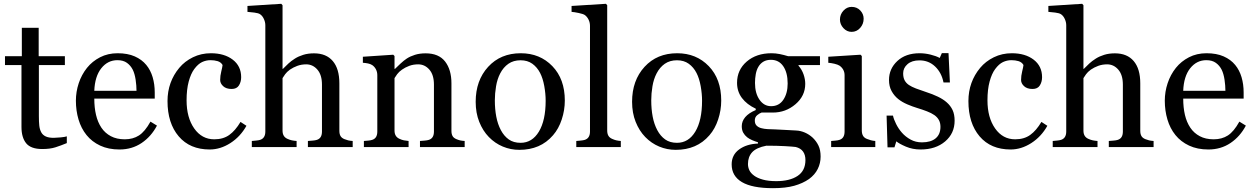

<svg xmlns="http://www.w3.org/2000/svg" viewBox="-20 -776 6614 1013"><path d="M332.5 -21Q300.8 -7.8 272.5 1.2Q244.1 10.3 203.1 10.3Q142.6 10.3 117.9 -20.3Q93.3 -50.8 93.3 -106.4V-432.6H6.3V-479.5H95.2V-629.4H184.1V-479.5H322.3V-432.6H185.1V-163.6Q185.1 -133.3 187.3 -113Q189.5 -92.8 197.8 -77.6Q205.6 -63.5 221.2 -56.2Q236.8 -48.8 263.2 -48.8Q275.4 -48.8 299.1 -51Q322.8 -53.2 332.5 -56.6Z M808.1 -113.3Q777.8 -55.7 727.1 -21.5Q676.3 12.7 610.4 12.7Q552.2 12.7 508.5 -7.8Q464.8 -28.3 436.5 -63.5Q408.2 -98.6 394.3 -145.5Q380.4 -192.4 380.4 -244.6Q380.4 -291.5 395.3 -336.7Q410.2 -381.8 439 -418Q466.8 -452.6 508.1 -473.9Q549.3 -495.1 600.6 -495.1Q653.3 -495.1 690.9 -478.5Q728.5 -461.9 752 -433.1Q774.4 -405.8 785.4 -368.7Q796.4 -331.5 796.4 -288.1V-255.9H477.5Q477.5 -208.5 486.6 -169.9Q495.6 -131.3 515.1 -102.1Q534.2 -73.7 564.9 -57.4Q595.7 -41 638.2 -41Q681.6 -41 713.1 -61.3Q744.6 -81.5 773.9 -134.3ZM700.2 -296.9Q700.2 -324.2 695.6 -355.5Q690.9 -386.7 680.7 -407.7Q669.4 -430.2 649.9 -444.3Q630.4 -458.5 599.6 -458.5Q548.3 -458.5 514.4 -415.8Q480.5 -373 477.5 -296.9Z M1086.4 12.7Q981.9 12.7 922.9 -56.6Q863.8 -126 863.8 -242.7Q863.8 -293.5 879.6 -337.6Q895.5 -381.8 925.8 -418Q954.6 -452.6 998 -473.9Q1041.5 -495.1 1092.8 -495.1Q1163.6 -495.1 1208 -461.2Q1252.4 -427.2 1252.4 -368.7Q1252.4 -344.2 1240.7 -325.4Q1229 -306.6 1202.1 -306.6Q1173.3 -306.6 1157.5 -321.3Q1141.6 -335.9 1141.6 -354Q1141.6 -376 1147.5 -399.2Q1153.3 -422.4 1154.3 -433.1Q1145.5 -448.2 1128.2 -453.4Q1110.8 -458.5 1090.8 -458.5Q1067.4 -458.5 1046.1 -448.5Q1024.9 -438.5 1004.9 -411.6Q986.8 -387.2 975.6 -345.7Q964.4 -304.2 964.4 -246.6Q964.4 -155.8 1004.6 -98.4Q1044.9 -41 1110.4 -41Q1157.7 -41 1189.7 -64Q1221.7 -86.9 1249 -132.8L1280.3 -112.3Q1248 -54.7 1195.3 -21Q1142.6 12.7 1086.4 12.7Z M1840.8 0H1604.5V-32.2Q1615.7 -33.2 1629.4 -34.2Q1643.1 -35.2 1651.9 -38.1Q1665.5 -42.5 1672.1 -53.5Q1678.7 -64.5 1678.7 -82V-329.6Q1678.7 -380.9 1654.5 -408.7Q1630.4 -436.5 1595.7 -436.5Q1570.3 -436.5 1548.6 -428.5Q1526.9 -420.4 1509.8 -408.7Q1493.2 -396.5 1484.4 -384.3Q1475.6 -372.1 1470.7 -363.8V-86.9Q1470.7 -70.3 1477.3 -59.6Q1483.9 -48.8 1497.6 -43Q1508.3 -38.1 1519.8 -35.6Q1531.2 -33.2 1544.9 -32.2V0H1308.6V-32.2Q1319.8 -33.2 1332 -34.4Q1344.2 -35.6 1352.5 -38.1Q1366.2 -42.5 1373 -53.5Q1379.9 -64.5 1379.9 -82V-642.6Q1379.9 -659.2 1372.3 -675.8Q1364.7 -692.4 1352.5 -700.7Q1343.8 -707 1321.5 -709.7Q1299.3 -712.4 1285.6 -713.4V-744.6L1463.9 -755.9L1470.7 -748.5V-412.6H1472.7Q1488.8 -428.7 1502 -441.2Q1515.1 -453.6 1536.6 -467.3Q1555.2 -479 1580.3 -486.8Q1605.5 -494.6 1636.7 -494.6Q1701.2 -494.6 1735.8 -453.9Q1770.5 -413.1 1770.5 -336.4V-85.9Q1770.5 -68.8 1776.6 -58.3Q1782.7 -47.9 1796.9 -42Q1808.1 -37.6 1817.1 -35.4Q1826.2 -33.2 1840.8 -32.2Z M2431.6 0H2195.8V-32.2Q2207 -33.2 2220.5 -34.2Q2233.9 -35.2 2242.7 -38.1Q2256.3 -42.5 2262.9 -53.5Q2269.5 -64.5 2269.5 -82V-329.6Q2269.5 -380.9 2245.4 -408.7Q2221.2 -436.5 2186.5 -436.5Q2160.6 -436.5 2139.2 -428.5Q2117.7 -420.4 2101.1 -408.7Q2085 -397.5 2075.4 -384.5Q2065.9 -371.6 2061.5 -363.8V-86.9Q2061.5 -70.3 2068.4 -59.6Q2075.2 -48.8 2088.9 -43Q2099.1 -38.1 2111.1 -35.6Q2123 -33.2 2135.7 -32.2V0H1899.9V-32.2Q1911.1 -33.2 1923.1 -34.2Q1935.1 -35.2 1943.8 -38.1Q1957.5 -42.5 1964.1 -53.5Q1970.7 -64.5 1970.7 -82V-379.4Q1970.7 -396 1963.6 -409.9Q1956.5 -423.8 1943.8 -432.6Q1934.6 -438.5 1921.9 -441.2Q1909.2 -443.8 1894.5 -444.8V-476.6L2054.7 -487.3L2061.5 -480.5V-412.6H2064Q2075.7 -424.3 2093.3 -440.7Q2110.8 -457 2126.5 -467.3Q2144.5 -479 2169.4 -486.8Q2194.3 -494.6 2225.6 -494.6Q2294.9 -494.6 2328.4 -451.4Q2361.8 -408.2 2361.8 -336.4V-85.9Q2361.8 -68.8 2367.7 -58.3Q2373.5 -47.9 2387.7 -42Q2399.4 -37.1 2408 -35.2Q2416.5 -33.2 2431.6 -32.2Z M2960 -245.6Q2960 -194.8 2943.8 -145.8Q2927.7 -96.7 2897.9 -62.5Q2864.3 -23.4 2819.8 -4.4Q2775.4 14.6 2720.2 14.6Q2674.3 14.6 2632.8 -2.7Q2591.3 -20 2559.1 -53.2Q2527.3 -85.9 2508.5 -133.1Q2489.7 -180.2 2489.7 -238.8Q2489.7 -351.6 2555.4 -423.3Q2621.1 -495.1 2727.5 -495.1Q2828.6 -495.1 2894.3 -427Q2960 -358.9 2960 -245.6ZM2858.9 -244.6Q2858.9 -281.2 2851.6 -322Q2844.2 -362.8 2829.6 -391.1Q2814 -421.4 2788.6 -439.7Q2763.2 -458 2726.6 -458Q2689 -458 2662.4 -439.5Q2635.7 -420.9 2619.1 -388.7Q2603.5 -358.9 2597.2 -320.8Q2590.8 -282.7 2590.8 -247.1Q2590.8 -200.2 2598.4 -160.4Q2606 -120.6 2622.6 -89.4Q2639.2 -58.1 2664.3 -40.3Q2689.5 -22.5 2726.6 -22.5Q2787.6 -22.5 2823.2 -81.5Q2858.9 -140.6 2858.9 -244.6Z M3255.4 0H3020.5V-32.2Q3031.7 -33.2 3044.4 -34.4Q3057.1 -35.6 3065.4 -38.1Q3079.1 -42.5 3085.9 -53.5Q3092.8 -64.5 3092.8 -82V-639.6Q3092.8 -657.2 3085.2 -672.6Q3077.6 -688 3065.4 -696.8Q3056.6 -702.6 3033.2 -707.5Q3009.8 -712.4 2995.6 -713.4V-744.6L3176.8 -755.9L3183.6 -748.5V-87.9Q3183.6 -70.8 3189.9 -59.8Q3196.3 -48.8 3210.4 -43Q3221.2 -38.1 3231.7 -35.6Q3242.2 -33.2 3255.4 -32.2Z M3785.2 -245.6Q3785.2 -194.8 3769 -145.8Q3752.9 -96.7 3723.1 -62.5Q3689.5 -23.4 3645 -4.4Q3600.6 14.6 3545.4 14.6Q3499.5 14.6 3458 -2.7Q3416.5 -20 3384.3 -53.2Q3352.5 -85.9 3333.7 -133.1Q3314.9 -180.2 3314.9 -238.8Q3314.9 -351.6 3380.6 -423.3Q3446.3 -495.1 3552.7 -495.1Q3653.8 -495.1 3719.5 -427Q3785.2 -358.9 3785.2 -245.6ZM3684.1 -244.6Q3684.1 -281.2 3676.8 -322Q3669.4 -362.8 3654.8 -391.1Q3639.2 -421.4 3613.8 -439.7Q3588.4 -458 3551.8 -458Q3514.2 -458 3487.5 -439.5Q3460.9 -420.9 3444.3 -388.7Q3428.7 -358.9 3422.4 -320.8Q3416 -282.7 3416 -247.1Q3416 -200.2 3423.6 -160.4Q3431.2 -120.6 3447.8 -89.4Q3464.4 -58.1 3489.5 -40.3Q3514.6 -22.5 3551.8 -22.5Q3612.8 -22.5 3648.4 -81.5Q3684.1 -140.6 3684.1 -244.6Z M4267.6 -49.8Q4287.1 -31.2 4298.3 -7.8Q4309.6 15.6 4309.6 50.3Q4309.6 85 4294.4 115.5Q4279.3 146 4248.5 168.5Q4215.8 191.4 4170.4 204.1Q4125 216.8 4058.1 216.8Q3948.7 216.8 3894.5 184.8Q3840.3 152.8 3840.3 91.3Q3840.3 41.5 3879.4 12.7Q3918.5 -16.1 3979 -18.6V-25.4Q3964.4 -29.8 3948.7 -36.4Q3933.1 -43 3921.9 -51.8Q3909.2 -62 3901.4 -75.9Q3893.6 -89.8 3893.6 -110.4Q3893.6 -136.2 3911.9 -158Q3930.2 -179.7 3967.3 -195.3V-202.6Q3920.4 -224.6 3894.5 -259Q3868.7 -293.5 3868.7 -338.9Q3868.7 -407.2 3919.7 -451.2Q3970.7 -495.1 4050.3 -495.1Q4072.3 -495.1 4094 -490.7Q4115.7 -486.3 4138.2 -479.5H4306.2V-432.6H4192.9V-429.7Q4210.9 -408.7 4219.7 -383.3Q4228.5 -357.9 4228.5 -333.5Q4228.5 -270 4177 -226.1Q4125.5 -182.1 4057.1 -182.1H3998Q3986.8 -178.2 3974.6 -168Q3962.4 -157.7 3962.4 -140.1Q3962.4 -122.1 3972.7 -112.5Q3982.9 -103 3997.6 -99.6Q4011.7 -95.7 4030.5 -94.7Q4049.3 -93.8 4069.3 -93.3Q4090.8 -92.8 4128.2 -90.3Q4165.5 -87.9 4181.2 -87.4Q4203.6 -86.4 4226.3 -76.7Q4249 -66.9 4267.6 -49.8ZM4135.7 -335.4Q4135.7 -392.6 4112.5 -426.5Q4089.4 -460.4 4047.4 -460.4Q4024.4 -460.4 4008.1 -450.9Q3991.7 -441.4 3981.4 -423.8Q3971.7 -407.7 3967.5 -385Q3963.4 -362.3 3963.4 -338.4Q3963.4 -284.2 3987.1 -250Q4010.7 -215.8 4048.3 -215.8Q4090.3 -215.8 4113 -249.8Q4135.7 -283.7 4135.7 -335.4ZM4229.5 68.4Q4229.5 41 4216.8 23.4Q4204.1 5.9 4178.2 -0.5Q4164.6 -2.4 4122.1 -4.9Q4079.6 -7.3 4023.4 -7.3Q3970.7 2.9 3948.5 27.1Q3926.3 51.3 3926.3 89.4Q3926.3 106.4 3933.6 122.1Q3940.9 137.7 3959 150.9Q3976.1 163.6 4004.9 171.6Q4033.7 179.7 4075.2 179.7Q4147 179.7 4188.2 152.1Q4229.5 124.5 4229.5 68.4Z M4598.1 0H4365.2V-32.2Q4376.5 -33.2 4388.4 -34.2Q4400.4 -35.2 4409.2 -38.1Q4422.9 -42.5 4429.4 -53.5Q4436 -64.5 4436 -82V-379.4Q4436 -395 4429 -408Q4421.9 -420.9 4409.2 -429.7Q4399.9 -435.5 4382.3 -439.7Q4364.7 -443.8 4350.1 -444.8V-476.6L4520 -487.3L4526.9 -480.5V-87.9Q4526.9 -70.8 4533.4 -59.6Q4540 -48.3 4554.2 -43Q4564.9 -38.6 4575.2 -35.9Q4585.4 -33.2 4598.1 -32.2ZM4536.6 -677.2Q4536.6 -649.4 4518.3 -628.7Q4500 -607.9 4473.1 -607.9Q4448.2 -607.9 4429.9 -627.7Q4411.6 -647.5 4411.6 -672.9Q4411.6 -699.7 4429.9 -719.7Q4448.2 -739.7 4473.1 -739.7Q4501 -739.7 4518.8 -720.9Q4536.6 -702.1 4536.6 -677.2Z M4975.1 -235.8Q4995.1 -218.3 5005.9 -195.3Q5016.6 -172.4 5016.6 -139.2Q5016.6 -72.3 4966.6 -29.8Q4916.5 12.7 4836.9 12.7Q4794.9 12.7 4759.5 -2.4Q4724.1 -17.6 4709 -30.3L4699.2 1.5H4662.6L4657.7 -166H4691.4Q4695.3 -147 4708 -121.6Q4720.7 -96.2 4738.8 -75.7Q4757.8 -54.2 4784.4 -39.6Q4811 -24.9 4844.2 -24.9Q4891.1 -24.9 4916.5 -46.1Q4941.9 -67.4 4941.9 -106.9Q4941.9 -127.4 4933.8 -142.3Q4925.8 -157.2 4910.2 -168.5Q4894 -179.7 4870.6 -188.7Q4847.2 -197.8 4818.4 -206.5Q4795.4 -213.4 4767.3 -225.3Q4739.3 -237.3 4719.2 -253.4Q4697.8 -270.5 4684.1 -295.4Q4670.4 -320.3 4670.4 -354Q4670.4 -413.1 4714.4 -454.1Q4758.3 -495.1 4832 -495.1Q4860.4 -495.1 4889.9 -487.8Q4919.4 -480.5 4938 -470.2L4949.2 -495.6H4984.4L4991.7 -340.8H4958Q4947.8 -392.6 4913.8 -425Q4879.9 -457.5 4831.1 -457.5Q4791 -457.5 4768.1 -437.5Q4745.1 -417.5 4745.1 -389.2Q4745.1 -367.2 4752.7 -352.5Q4760.3 -337.9 4775.4 -327.6Q4790 -317.9 4812.3 -309.3Q4834.5 -300.8 4867.2 -290Q4899.4 -279.8 4928 -266.1Q4956.5 -252.4 4975.1 -235.8Z M5312 12.7Q5207.5 12.7 5148.4 -56.6Q5089.4 -126 5089.4 -242.7Q5089.4 -293.5 5105.2 -337.6Q5121.1 -381.8 5151.4 -418Q5180.2 -452.6 5223.6 -473.9Q5267.1 -495.1 5318.4 -495.1Q5389.2 -495.1 5433.6 -461.2Q5478 -427.2 5478 -368.7Q5478 -344.2 5466.3 -325.4Q5454.6 -306.6 5427.7 -306.6Q5398.9 -306.6 5383.1 -321.3Q5367.2 -335.9 5367.2 -354Q5367.2 -376 5373 -399.2Q5378.9 -422.4 5379.9 -433.1Q5371.1 -448.2 5353.8 -453.4Q5336.4 -458.5 5316.4 -458.5Q5293 -458.5 5271.7 -448.5Q5250.5 -438.5 5230.5 -411.6Q5212.4 -387.2 5201.2 -345.7Q5189.9 -304.2 5189.9 -246.6Q5189.9 -155.8 5230.2 -98.4Q5270.5 -41 5335.9 -41Q5383.3 -41 5415.3 -64Q5447.3 -86.9 5474.6 -132.8L5505.9 -112.3Q5473.6 -54.7 5420.9 -21Q5368.2 12.7 5312 12.7Z M6066.4 0H5830.1V-32.2Q5841.3 -33.2 5855 -34.2Q5868.7 -35.2 5877.4 -38.1Q5891.1 -42.5 5897.7 -53.5Q5904.3 -64.5 5904.3 -82V-329.6Q5904.3 -380.9 5880.1 -408.7Q5856 -436.5 5821.3 -436.5Q5795.9 -436.5 5774.2 -428.5Q5752.4 -420.4 5735.4 -408.7Q5718.8 -396.5 5710 -384.3Q5701.2 -372.1 5696.3 -363.8V-86.9Q5696.3 -70.3 5702.9 -59.6Q5709.5 -48.8 5723.1 -43Q5733.9 -38.1 5745.4 -35.6Q5756.8 -33.2 5770.5 -32.2V0H5534.2V-32.2Q5545.4 -33.2 5557.6 -34.4Q5569.8 -35.6 5578.1 -38.1Q5591.8 -42.5 5598.6 -53.5Q5605.5 -64.5 5605.5 -82V-642.6Q5605.5 -659.2 5597.9 -675.8Q5590.3 -692.4 5578.1 -700.7Q5569.3 -707 5547.1 -709.7Q5524.9 -712.4 5511.2 -713.4V-744.6L5689.5 -755.9L5696.3 -748.5V-412.6H5698.2Q5714.4 -428.7 5727.5 -441.2Q5740.7 -453.6 5762.2 -467.3Q5780.8 -479 5805.9 -486.8Q5831.1 -494.6 5862.3 -494.6Q5926.8 -494.6 5961.4 -453.9Q5996.1 -413.1 5996.1 -336.4V-85.9Q5996.1 -68.8 6002.2 -58.3Q6008.3 -47.9 6022.5 -42Q6033.7 -37.6 6042.7 -35.4Q6051.8 -33.2 6066.4 -32.2Z M6553.2 -113.3Q6522.9 -55.7 6472.2 -21.5Q6421.4 12.7 6355.5 12.7Q6297.4 12.7 6253.7 -7.8Q6210 -28.3 6181.6 -63.5Q6153.3 -98.6 6139.4 -145.5Q6125.5 -192.4 6125.5 -244.6Q6125.5 -291.5 6140.4 -336.7Q6155.3 -381.8 6184.1 -418Q6211.9 -452.6 6253.2 -473.9Q6294.4 -495.1 6345.7 -495.1Q6398.4 -495.1 6436 -478.5Q6473.6 -461.9 6497.1 -433.1Q6519.5 -405.8 6530.5 -368.7Q6541.5 -331.5 6541.5 -288.1V-255.9H6222.7Q6222.7 -208.5 6231.7 -169.9Q6240.7 -131.3 6260.3 -102.1Q6279.3 -73.7 6310.1 -57.4Q6340.8 -41 6383.3 -41Q6426.8 -41 6458.3 -61.3Q6489.7 -81.5 6519 -134.3ZM6445.3 -296.9Q6445.3 -324.2 6440.7 -355.5Q6436 -386.7 6425.8 -407.7Q6414.6 -430.2 6395 -444.3Q6375.5 -458.5 6344.7 -458.5Q6293.5 -458.5 6259.5 -415.8Q6225.6 -373 6222.7 -296.9Z"/></svg>

Font: UniBurma_GGSerif
Style: Book
Weight: 400
Designer: Victor San Kho Lin (for Burmese only and related typography optimization with it)
Foundry: http://www.unimm.org
Version: 2.0